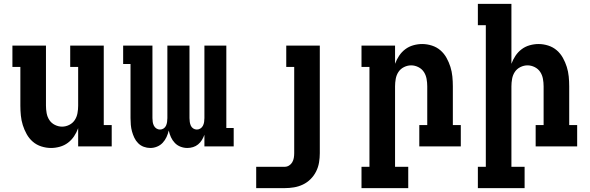

<svg xmlns="http://www.w3.org/2000/svg" viewBox="-20 -755 3040 990"><path d="M243 8Q218 8 193 0Q168 -8 149 -24.5Q130 -41 117.5 -63.5Q105 -86 97.5 -110Q90 -134 87.5 -159.5Q85 -185 85 -210V-410H44V-520H217V-210Q217 -191 220.5 -171.5Q224 -152 234.5 -136Q245 -120 263 -111Q281 -102 300 -102Q319 -102 337 -111Q355 -120 365.5 -136Q376 -152 379.5 -171.5Q383 -191 383 -210V-410H342V-520H515V-110H556V0H383V-94Q375 -72 362 -52.5Q349 -33 330.5 -19Q312 -5 289 1.5Q266 8 243 8Z M946 8Q928 8 911 1.5Q894 -5 881.5 -18Q869 -31 861.5 -47.5Q854 -64 850 -82Q846 -64 838.5 -48Q831 -32 819 -19Q807 -6 790 1Q773 8 755 8Q738 8 721.5 2Q705 -4 692.5 -16.5Q680 -29 672.5 -45Q665 -61 660.5 -77.5Q656 -94 654.5 -111.5Q653 -129 653 -146V-425H615V-520H766V-146Q766 -136 767.5 -126Q769 -116 773.5 -107Q778 -98 786.5 -92.5Q795 -87 805 -87Q815 -87 823.5 -92.5Q832 -98 836 -107Q840 -116 841.5 -126Q843 -136 843 -146V-520H957V-146Q957 -136 958.5 -126Q960 -116 964 -107Q968 -98 976.5 -92.5Q985 -87 995 -87Q1005 -87 1013.5 -92.5Q1022 -98 1026.5 -107Q1031 -116 1032.5 -126Q1034 -136 1034 -146V-520H1147V-95H1185V0H1034V-60Q1029 -46 1021 -33Q1013 -20 1001.5 -10.5Q990 -1 975.5 3.5Q961 8 946 8Z M1448 215H1301V105H1448Q1460 105 1470.5 98.5Q1481 92 1487 81.5Q1493 71 1495 59Q1497 47 1497 35V-410H1456V-520H1629V35Q1629 59 1625 83Q1621 107 1610 129Q1599 151 1581.5 168.5Q1564 186 1542 196.5Q1520 207 1496 211Q1472 215 1448 215Z M2085 215H1844V105H1885V-410H1844V-520H2017V-426Q2025 -448 2038 -467.5Q2051 -487 2069.5 -501Q2088 -515 2111 -521.5Q2134 -528 2157 -528Q2182 -528 2207 -520Q2232 -512 2251 -495.5Q2270 -479 2282.5 -456.5Q2295 -434 2302.5 -410Q2310 -386 2312.5 -360.5Q2315 -335 2315 -310V-110H2356V0H2142V-110H2183V-310Q2183 -329 2179.5 -348.5Q2176 -368 2165.5 -384Q2155 -400 2137 -409Q2119 -418 2100 -418Q2081 -418 2063 -409Q2045 -400 2034.5 -384Q2024 -368 2020.5 -348.5Q2017 -329 2017 -310V105H2085Z M2685 215H2444V105H2485V-625H2444V-735H2617V-426Q2625 -448 2638 -467.5Q2651 -487 2669.5 -501Q2688 -515 2711 -521.5Q2734 -528 2757 -528Q2782 -528 2807 -520Q2832 -512 2851 -495.5Q2870 -479 2882.5 -456.5Q2895 -434 2902.5 -410Q2910 -386 2912.5 -360.5Q2915 -335 2915 -310V-110H2956V0H2742V-110H2783V-310Q2783 -329 2779.5 -348.5Q2776 -368 2765.5 -384Q2755 -400 2737 -409Q2719 -418 2700 -418Q2681 -418 2663 -409Q2645 -400 2634.5 -384Q2624 -368 2620.5 -348.5Q2617 -329 2617 -310V105H2685Z"/></svg>

Font: Iosevka HT Extrabold Extended
Style: Regular
Weight: 800
Width: 7
Monospace: yes
Designer: Belleve Invis
Foundry: Belleve Invis
Version: Version 32.3.0; ttfautohint (v1.8.4)